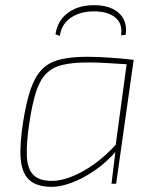

<svg xmlns="http://www.w3.org/2000/svg" viewBox="-20 -712 604 744"><path d="M319 -492Q341 -492 362.5 -491Q384 -490 406.5 -488.5Q429 -487 451.5 -485Q474 -483 498 -480L488 -462Q434 -465 397.5 -467.5Q361 -470 322 -470Q261 -470 222 -460.5Q183 -451 158.5 -426Q134 -401 119.5 -355.5Q105 -310 94 -238Q82 -159 84 -108.5Q86 -58 109 -34.5Q132 -11 182 -11Q215 -11 257.5 -27.5Q300 -44 345.5 -76.5Q391 -109 432 -155V-128Q390 -80 343.5 -49Q297 -18 255 -3Q213 12 182 12Q121 12 92.5 -15.5Q64 -43 60 -99Q56 -155 70 -242Q82 -317 98.5 -365.5Q115 -414 141.5 -442Q168 -470 211 -481Q254 -492 319 -492ZM473 -480H498L430 0H412L427 -122L425 -126ZM212 -573 195 -579Q200 -615 220 -640Q240 -665 271.5 -678.5Q303 -692 344 -692Q387 -692 416 -678Q445 -664 458.5 -638.5Q472 -613 467 -577L449 -575Q456 -620 427 -644Q398 -668 344 -668Q290 -668 254 -643Q218 -618 212 -573Z"/></svg>

Font: Exo 2 Thin
Style: Italic
Weight: 250
Italic angle: -8°
Designer: Natanael Gama
Foundry: Natanael Gama
Version: Version 2.010